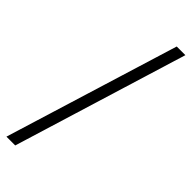

<svg xmlns="http://www.w3.org/2000/svg" viewBox="-313 -805 1003 1003"><g transform="rotate(45 188.0 -304.0)"><path d="M304 -785H368L73 177H8Z"/></g></svg>

Font: `n[OS CN SemiBold
Style: <[WOS[P|ûg*[NI>           
Weight: 600
Designer: Ryoko NISHIZUKA ¬âXZm¬º[P (kana & ideographs); Frank Grie√ühammer (Latin, Greek & Cyrillic); Wenlong ZHANG _ e¬á¬ü¬ô (b
Foundry: Adobe Systems Incorporated
Version: Version 1.00 April 7, 2017, initial release